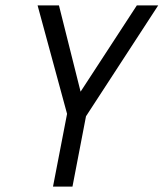

<svg xmlns="http://www.w3.org/2000/svg" viewBox="-20 -690 605 710"><path d="M176 0 228 -269 119 -670H198L278 -351L486 -670H565L298 -260L248 0Z"/></svg>

Font: Lode
Style: Italic
Weight: 400
Italic angle: -11°
Monospace: yes
Designer: Belleve Invis
Foundry: Belleve Invis
Version: Version 29.2.0; ttfautohint (v1.8.3)